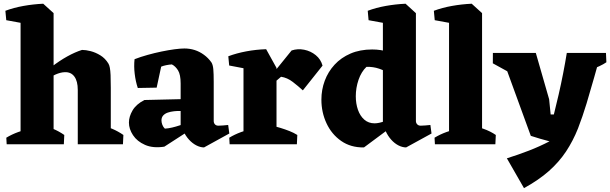

<svg xmlns="http://www.w3.org/2000/svg" viewBox="-20 -756 3197 1006"><path d="M87.8 0V-683.8L206.5 -736.5L260.8 -687.2V0ZM387.5 0V-284.8Q387.5 -330.8 369.6 -355Q351.8 -379.2 319 -377.8Q296.8 -377 270.8 -365.5Q244.8 -354 218.8 -337.4Q192.8 -320.8 168.8 -302.5L163.5 -328.8Q205.2 -370.8 248.2 -404.1Q291.2 -437.5 332.5 -460.4Q373.8 -483.2 409.8 -494.5Q429.5 -494.5 455 -488Q480.5 -481.5 505.9 -466Q531.2 -450.5 548 -423Q553 -414.8 555.6 -400.8Q558.2 -386.8 559.4 -362.4Q560.5 -338 560.5 -295.5V0ZM12.8 -650.2 8.2 -699.5Q51.8 -715.8 102.8 -724.9Q153.8 -734 206.5 -736.5L206 -665.8L129.8 -628.8ZM15 0 13 -34.5Q41.5 -51.8 75 -64Q108.5 -76.2 136.5 -82.8L127 0ZM169 0 194 -103Q225.2 -95 257.2 -81.5Q289.2 -68 316.8 -48.8L314.5 0ZM478.8 0 503.8 -103Q535 -95 567 -81.5Q599 -68 626.5 -48.8L624.2 0Z M1049 16.5Q1029 16.2 1008.5 5.6Q988 -5 970.2 -24.4Q952.5 -43.8 940.8 -69.5L926.5 -75.2V-318.2Q926.5 -365.2 912.9 -387.2Q899.2 -409.2 880.5 -418.5Q866 -417.5 850.4 -414.4Q834.8 -411.2 824.5 -406.8L800.8 -296.8L702 -295Q690.5 -329 685.8 -368.9Q681 -408.8 685 -445.8Q716.2 -458 753 -468.2Q789.8 -478.5 826.1 -486Q862.5 -493.5 894.2 -497.8Q926 -502 946.2 -502Q974.2 -502 999.9 -493.9Q1025.5 -485.8 1048.2 -469.2Q1071 -452.8 1087.8 -429Q1095.5 -416.8 1097.6 -394Q1099.8 -371.2 1099.8 -326.5V-122Q1099.8 -111.8 1106.1 -104.6Q1112.5 -97.5 1124.2 -97.5Q1136 -97.5 1147.8 -98.6Q1159.5 -99.8 1175.5 -101.2L1181.5 -56.5ZM841 12.5Q781.5 21.5 739.9 3.1Q698.2 -15.2 676.9 -47.8Q655.5 -80.2 655.5 -113.8Q655.5 -145 674.6 -177.6Q693.8 -210.2 736.8 -232L958.2 -237.2L957.2 -174.2L929.2 -174.5Q911 -175.2 892.5 -173.2Q874 -171.2 859.1 -166.1Q844.2 -161 835.1 -150.9Q826 -140.8 826 -125Q826 -114.2 830.6 -102.1Q835.2 -90 843.8 -82Q863 -83.2 882.4 -87.9Q901.8 -92.5 920 -98.6Q938.2 -104.8 951 -108.8L963.8 -66.8Z M1255.8 0V-445.5L1374.5 -498.2L1428.8 -400.2V0ZM1327 -246 1360.5 -309.5 1507.8 -491.5Q1539.5 -502.2 1573.8 -495.4Q1608 -488.5 1634.4 -467Q1660.8 -445.5 1670 -412.2L1566.8 -282.5Q1542.5 -304.8 1513.8 -326.9Q1485 -349 1452.5 -353.8ZM1180.8 -412.8 1176.2 -461.2Q1219.8 -477.5 1270.8 -487Q1321.8 -496.5 1374.5 -498.2L1374 -427.5L1297.8 -390.5ZM1183.2 0 1181.2 -34.5Q1209.8 -51.8 1243.2 -64Q1276.8 -76.2 1304.8 -82.8L1295.2 0ZM1382 0 1407 -97Q1427.8 -92.5 1450.9 -85.4Q1474 -78.2 1496.6 -69.4Q1519.2 -60.5 1537.8 -48.8L1535.5 0Z M1887 16.5Q1817.8 17.5 1767.6 -17.5Q1717.5 -52.5 1690.8 -109.9Q1664 -167.2 1664 -233.8Q1664 -285.8 1681.5 -332.9Q1699 -380 1733 -417Q1767 -454 1816.6 -475.4Q1866.2 -496.8 1930.2 -496.8Q1976.2 -496.8 2017.2 -483.4Q2058.2 -470 2094.5 -446.2L2067.2 -322.2Q2049.8 -347.5 2023.9 -366.5Q1998 -385.5 1966.5 -396.1Q1935 -406.8 1900.2 -405.8Q1873 -380 1858.6 -337.9Q1844.2 -295.8 1844.2 -251.5Q1844.2 -212.8 1855.5 -180.6Q1866.8 -148.5 1888.8 -129.1Q1910.8 -109.8 1942.8 -109.8Q1965.8 -109.8 1998.1 -121.9Q2030.5 -134 2066 -160.5L2059.2 -111.5ZM2107.8 16.5Q2087.8 16.2 2067.2 5.6Q2046.8 -5 2029.5 -24.4Q2012.2 -43.8 2000.5 -69.5L1986.2 -75.2V-683.8L2105 -736.5L2159.2 -687V-122Q2159.2 -111.8 2166 -104.6Q2172.8 -97.5 2183.8 -97.5Q2195.5 -97.5 2207.2 -98.6Q2219 -99.8 2235 -101.2L2241 -56.5ZM1911.2 -650.2 1906.8 -699.5Q1950.2 -715.8 2001.2 -724.9Q2052.2 -734 2105 -736.5L2104.5 -665.8L2028.2 -628.8Z M2332.8 0V-683.8L2451.5 -736.5L2505.8 -687.2V0ZM2258.8 0 2256.8 -34.5Q2285.2 -51.8 2318.8 -64Q2352.2 -76.2 2380.2 -82.8L2370.8 0ZM2418 0 2443 -103Q2474.2 -95 2512.2 -81.5Q2550.2 -68 2577.8 -48.8L2575.5 0ZM2257.8 -650.2 2253.2 -699.5Q2296.8 -715.8 2347.8 -724.9Q2398.8 -734 2451.5 -736.5L2451 -665.8L2374.8 -628.8Z M2725.5 229.8 2635.8 73.5Q2694.8 55 2750.8 33.4Q2806.8 11.8 2859.2 -15.5Q2833.5 -22 2809.6 -29.2Q2785.8 -36.5 2761.2 -44.2L2612.8 -451L2787.5 -478.5L2857.2 -236L2865.2 -156.2H2882Q2894.8 -206.5 2907.2 -261.1Q2919.8 -315.8 2930.6 -371.5Q2941.5 -427.2 2949.8 -478.5H3129.2Q3111.8 -417 3092.9 -349.4Q3074 -281.8 3053.4 -213.9Q3032.8 -146 3008.5 -83Q2982.5 -17.8 2945.9 37.6Q2909.2 93 2856.2 140Q2803.2 187 2725.5 229.8ZM2742.5 -325 2562.2 -424.2 2562.5 -478.5H2787ZM3082.2 -393.2 2995.8 -478.5H3155L3157.2 -429.8Q3141.5 -419 3121.5 -409.8Q3101.5 -400.5 3082.2 -393.2Z"/></svg>

Font: Eczar
Style: Regular
Weight: 400
Designer: Vaibhav Singh
Foundry: Rosetta Type Foundry
Version: Version 2.000